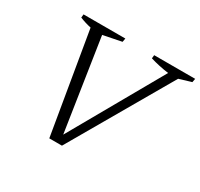

<svg xmlns="http://www.w3.org/2000/svg" viewBox="-138 -822 1042 998"><g transform="rotate(30 383.0 -323.5)"><path d="M264 0 162 -606Q128 -613 94 -627L96 -647H347L343 -625L233 -603L317 -53L629 -603Q570 -611 518 -627L520 -647H766L762 -625L689 -603L340 0Z"/></g></svg>

Font: Piazzolla SC Light
Style: Italic
Weight: 300
Italic angle: -11.3°
Designer: Juan Pablo del Peral
Foundry: Huerta Tipografica
Version: Version 1.330